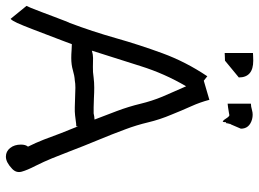

<svg xmlns="http://www.w3.org/2000/svg" viewBox="-154 -711 880 652"><g transform="rotate(90 286.0 -385.0)"><path d="M24 19 -20 -35Q-19 -36 -13 -50.5Q-7 -65 1 -86.5Q9 -108 17 -129Q25 -150 31 -165.5Q37 -181 38 -182Q67 -259 89.5 -338.5Q112 -418 141 -497Q170 -576 219 -649L234 -637L299 -656Q307 -625 321 -594Q335 -563 349 -528Q366 -488 375.5 -448Q385 -408 399 -371Q416 -325 436 -277Q456 -229 475 -179Q486 -150 497.5 -122Q509 -94 523 -66Q538 -37 543 -18.5Q548 0 533 14Q511 35 492 35Q474 35 462.5 20.5Q451 6 451 -16Q451 -32 458 -40Q445 -66 434 -94Q423 -122 413 -150Q407 -165 401 -180Q395 -195 389 -210V-204Q381 -204 372 -202.5Q363 -201 352 -200Q345 -199 338.5 -199Q332 -199 324 -199Q308 -199 291 -200Q274 -201 258 -201Q251 -201 244.5 -200.5Q238 -200 233 -199Q217 -198 198.5 -192.5Q180 -187 157 -187Q144 -187 132 -188Q120 -189 110 -189Q104 -172 98 -157Q74 -94 60 -57.5Q46 -21 38 -3.5Q30 14 24 19ZM288 -497Q280 -516 271 -536Q262 -556 253 -577Q210 -504 184.5 -422.5Q159 -341 132 -257Q139 -259 145 -260Q151 -261 157 -261Q171 -261 187.5 -260.5Q204 -260 224 -263Q232 -264 240.5 -264.5Q249 -265 258 -265Q275 -265 292 -264Q309 -263 324 -263H345Q350 -264 355.5 -265Q361 -266 366 -266Q359 -285 351.5 -304Q344 -323 337 -342Q322 -382 312.5 -421.5Q303 -461 288 -497ZM521 -16Q521 -18 521 -19ZM223 -756 166 -709Q158 -709 151 -708.5Q144 -708 140 -708V-804Q141 -804 149 -804.5Q157 -805 166 -805Q223 -805 223 -756ZM375 -713Q375 -699 371 -702Q367 -705 361.5 -714Q356 -723 351 -724Q352 -724 343.5 -722.5Q335 -721 325 -719.5Q315 -718 312 -718V-797Q321 -797 335 -801Q349 -805 365 -801Q397 -792 397 -763L382 -728Q377 -713 378.5 -712Q380 -711 378 -712Q378 -712 378 -712Q378 -712 378 -712Q377 -713 375 -713L382 -728Q382 -731 384 -734Z"/></g></svg>

Font: Syne
Style: Italic
Weight: 400
Italic angle: -9°
Designer: Lucas Descroix
Foundry: Bonjour Monde
Version: Version 2.000; ttfautohint (v1.8.3)